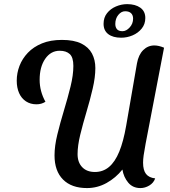

<svg xmlns="http://www.w3.org/2000/svg" viewBox="-20 -902 834 943"><path d="M407.3 21.7Q331.3 21.7 289.6 -20.2Q247.8 -62.2 247.8 -138.8Q247.8 -185.2 261.8 -242.1Q275.7 -299 294.1 -359.7Q312.5 -420.3 326.4 -476.7Q340.3 -533 340.3 -578Q340.3 -620 322.8 -636.3Q305.2 -652.7 273.2 -652.7Q229.3 -652.7 202 -613.1Q174.7 -573.5 174.7 -510Q174.7 -481.8 181.8 -455Q188.8 -428.2 203.2 -402.2Q193 -395.7 182.1 -392.7Q171.2 -389.7 159 -389.7Q129.5 -389.7 107.3 -404.3Q85.2 -419 73.7 -445.1Q62.2 -471.2 62.2 -505.8Q62.2 -543 75.8 -578.6Q89.5 -614.2 117 -643Q144.5 -671.8 186.1 -688.9Q227.7 -706 284.2 -706Q343.2 -706 379.2 -688.2Q415.2 -670.3 431.8 -639.1Q448.3 -607.8 448.3 -567.7Q448.3 -522.7 435.2 -466.7Q422.2 -410.7 404.7 -352.3Q387.2 -294 374.1 -240.2Q361 -186.3 361 -144.8Q361 -104.8 383.6 -81.1Q406.2 -57.3 446.2 -57.3Q486 -57.3 515.5 -82.1Q545 -106.8 565.7 -157.1Q586.3 -207.3 599.7 -284.7L652.7 -590.7Q660.2 -632.8 683.2 -655.8Q706.3 -678.8 738.2 -678.8Q748.7 -678.8 760.8 -676Q772.8 -673.2 785.7 -667.7L695 -195.3Q688.2 -159.2 685.4 -138.5Q682.7 -117.8 682.7 -103.2Q682.7 -66 697.2 -47.6Q711.7 -29.2 742.2 -25.8Q734.2 -3.3 713.2 9.2Q692.2 21.7 669.7 21.7Q632.3 21.7 609.9 -4.9Q587.5 -31.5 581.2 -69.3Q548.7 -28.5 503.6 -3.4Q458.5 21.7 407.3 21.7ZM575 -716.8Q534.8 -716.8 511.7 -734.4Q488.7 -752 488.7 -785Q488.7 -815.8 505.6 -837.2Q522.5 -858.7 549.3 -870.2Q576.2 -881.7 604.5 -881.7Q644.7 -881.7 669.2 -864.2Q693.7 -846.7 693.7 -813.5Q693.7 -783.5 676 -761.7Q658.3 -739.8 631.2 -728.3Q604.2 -716.8 575 -716.8ZM581.5 -748.8Q600.2 -748.8 616.9 -767.2Q633.7 -785.5 633.7 -810.5Q633.7 -827.5 623.8 -837.1Q614 -846.7 594.5 -846.7Q575.8 -846.7 561.1 -828.8Q546.3 -810.8 546.3 -784.2Q546.3 -768.2 554.6 -758.5Q562.8 -748.8 581.5 -748.8Z"/></svg>

Font: Sansita Swashed Light
Style: Regular
Weight: 300
Designer: Pablo Cosgaya
Foundry: Omnibus-Type
Version: Version 1.003